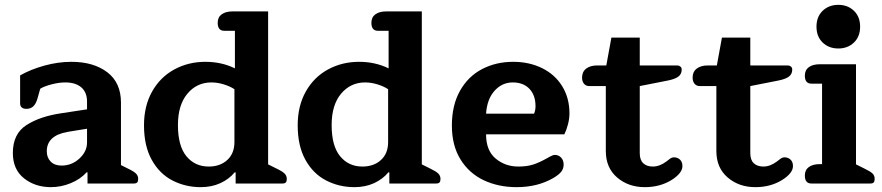

<svg xmlns="http://www.w3.org/2000/svg" viewBox="-20 -757 3637 792"><path d="M33 -126Q33 -205 89 -241Q145 -277 234 -290L339 -306V-338Q339 -376 315.5 -396.5Q292 -417 249 -417Q223 -417 192.5 -409Q162 -401 146 -391L135 -352Q129 -330 118 -319Q107 -308 89 -308Q76 -308 69.5 -314Q63 -320 63 -330V-446Q107 -471 163.5 -486.5Q220 -502 274 -502Q366 -502 422.5 -459Q479 -416 479 -334V-76L509 -61Q532 -50 541 -41Q550 -32 550 -19Q550 -9 546 -4.5Q542 0 532 0H341V-46H337Q312 -18 272 -1.5Q232 15 190 15Q125 15 79 -21.5Q33 -58 33 -126ZM339 -169V-226L259 -213Q173 -198 173 -133Q173 -107 189 -90.5Q205 -74 234 -74Q276 -74 307.5 -103Q339 -132 339 -169Z M574 -240Q574 -320 607.5 -379.5Q641 -439 699 -470.5Q757 -502 827 -502Q894 -502 949 -475V-630H905Q878 -630 878 -663Q878 -686 894.5 -698Q911 -710 940 -710H1086V-79L1122 -61Q1145 -50 1154 -41Q1163 -32 1163 -19Q1163 -9 1159 -4.5Q1155 0 1145 0H952V-46H948Q925 -18 889 -1.5Q853 15 808 15Q745 15 691.5 -12.5Q638 -40 606 -97.5Q574 -155 574 -240ZM947 -171V-389Q929 -401 903 -409Q877 -417 852 -417Q792 -417 753 -370.5Q714 -324 714 -241Q714 -155 749 -112.5Q784 -70 841 -70Q888 -70 917.5 -97Q947 -124 947 -171Z M1208 -240Q1208 -320 1241.5 -379.5Q1275 -439 1333 -470.5Q1391 -502 1461 -502Q1528 -502 1583 -475V-630H1539Q1512 -630 1512 -663Q1512 -686 1528.5 -698Q1545 -710 1574 -710H1720V-79L1756 -61Q1779 -50 1788 -41Q1797 -32 1797 -19Q1797 -9 1793 -4.5Q1789 0 1779 0H1586V-46H1582Q1559 -18 1523 -1.5Q1487 15 1442 15Q1379 15 1325.5 -12.5Q1272 -40 1240 -97.5Q1208 -155 1208 -240ZM1581 -171V-389Q1563 -401 1537 -409Q1511 -417 1486 -417Q1426 -417 1387 -370.5Q1348 -324 1348 -241Q1348 -155 1383 -112.5Q1418 -70 1475 -70Q1522 -70 1551.5 -97Q1581 -124 1581 -171Z M1844 -239Q1844 -323 1877.5 -382.5Q1911 -442 1968.5 -472Q2026 -502 2097 -502Q2163 -502 2216 -476Q2269 -450 2299 -401.5Q2329 -353 2329 -289Q2329 -268 2323 -244.5Q2317 -221 2308 -203H1985Q1985 -136 2024.5 -103Q2064 -70 2118 -70Q2152 -70 2177 -77.5Q2202 -85 2236 -104Q2239 -106 2247.5 -110.5Q2256 -115 2260.5 -116.5Q2265 -118 2269 -118Q2284 -118 2294.5 -107Q2305 -96 2305 -78Q2305 -61 2295 -48.5Q2285 -36 2263 -23Q2198 15 2111 15Q2036 15 1975.5 -13.5Q1915 -42 1879.5 -99.5Q1844 -157 1844 -239ZM2183 -288Q2189 -302 2189 -319Q2189 -364 2164 -390.5Q2139 -417 2095 -417Q2051 -417 2020 -382.5Q1989 -348 1985 -288Z M2479 -134V-402H2410Q2397 -402 2389 -411.5Q2381 -421 2381 -437Q2381 -461 2398 -474Q2415 -487 2443 -487H2481L2502 -602H2619V-487H2774Q2781 -487 2786.5 -482.5Q2792 -478 2792 -470Q2792 -451 2777.5 -440.5Q2763 -430 2731 -424L2619 -402V-125Q2619 -97 2633.5 -83.5Q2648 -70 2673 -70Q2701 -70 2729 -91Q2733 -94 2742 -101Q2751 -108 2760 -108Q2775 -108 2785 -98.5Q2795 -89 2795 -72Q2795 -43 2751 -15Q2703 15 2640 15Q2572 15 2525.5 -25Q2479 -65 2479 -134Z M2935 -134V-402H2866Q2853 -402 2845 -411.5Q2837 -421 2837 -437Q2837 -461 2854 -474Q2871 -487 2899 -487H2937L2958 -602H3075V-487H3230Q3237 -487 3242.5 -482.5Q3248 -478 3248 -470Q3248 -451 3233.5 -440.5Q3219 -430 3187 -424L3075 -402V-125Q3075 -97 3089.5 -83.5Q3104 -70 3129 -70Q3157 -70 3185 -91Q3189 -94 3198 -101Q3207 -108 3216 -108Q3231 -108 3241 -98.5Q3251 -89 3251 -72Q3251 -43 3207 -15Q3159 15 3096 15Q3028 15 2981.5 -25Q2935 -65 2935 -134Z M3348 -647Q3348 -688 3373.5 -712.5Q3399 -737 3438 -737Q3477 -737 3502.5 -712.5Q3528 -688 3528 -647Q3528 -606 3502.5 -581.5Q3477 -557 3438 -557Q3399 -557 3373.5 -581.5Q3348 -606 3348 -647ZM3300 -33Q3300 -56 3316.5 -68Q3333 -80 3362 -80H3371V-412H3327Q3300 -412 3300 -445Q3300 -468 3316.5 -480Q3333 -492 3362 -492H3511V-79L3547 -61Q3570 -50 3579 -41.5Q3588 -33 3588 -19Q3588 -9 3584 -4.5Q3580 0 3570 0H3327Q3300 0 3300 -33Z"/></svg>

Font: Maitree
Style: Bold
Weight: 700
Designer: CadsonDemak Team
Foundry: CadsonDemak
Version: Version 1.002